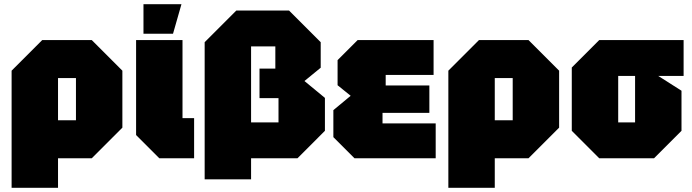

<svg xmlns="http://www.w3.org/2000/svg" viewBox="-20 -750 3280 910"><path d="M35 140V-415L180 -560H415L560 -415V-145L415 0H255V140ZM340 -380H255V-180H340Z M625 -560H845V-190H900V0H735L625 -110ZM660 -590V-730H840L800 -590Z M1500 -550V-429L1423 -366L1520 -286V-130L1390 0H1150V-170H1300V-285H1210V-425H1285V-530H1170V100H950V-550L1100 -700H1350Z M1660 0 1560 -100V-228L1642 -296L1580 -346V-465L1675 -560H2035V-395H1808V-345H2015V-215H1793V-165H2045V0Z M2105 140V-415L2250 -560H2485L2630 -415V-145L2485 0H2325V140ZM2410 -380H2325V-180H2410Z M2690 -130V-430L2820 -560H3220V-390H3100L3210 -320V-130L3080 0H2820ZM2910 -170H2990V-390H2910Z"/></svg>

Font: Tektur SemiCondensed Black
Style: Regular
Weight: 900
Width: 4
Designer: Adam Jagosz
Foundry: Adam Jagosz
Version: Version 1.005;gftools[0.9.30]